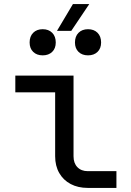

<svg xmlns="http://www.w3.org/2000/svg" viewBox="-20 -920 640 940"><path d="M410 0Q362 0 326 -19Q290 -38 270 -73Q250 -108 250 -155V-468H55V-550H340V-155Q340 -121 359 -101.5Q378 -82 410 -82H550V0ZM259 -769 337 -900H417L329 -769ZM411 -649Q382 -649 364.5 -666Q347 -683 347 -712Q347 -742 364.5 -759.5Q382 -777 411 -777Q440 -777 457.5 -759.5Q475 -742 475 -712Q475 -683 457.5 -666Q440 -649 411 -649ZM189 -649Q160 -649 142.5 -666Q125 -683 125 -712Q125 -742 142.5 -759.5Q160 -777 189 -777Q218 -777 235.5 -759.5Q253 -742 253 -712Q253 -683 235.5 -666Q218 -649 189 -649Z"/></svg>

Font: JetBrains Mono
Style: Regular
Weight: 400
Monospace: yes
Designer: Philipp Nurullin, Konstantin Bulenkov
Foundry: JetBrains
Version: Version 2.305